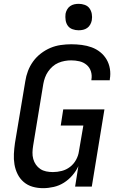

<svg xmlns="http://www.w3.org/2000/svg" viewBox="-20 -974 640 1002"><path d="M205 8Q176 8 150 0.5Q124 -7 104 -24Q84 -41 72 -65Q60 -89 55.5 -116Q51 -143 52.5 -171Q54 -199 58 -227L112 -550Q116 -577 126 -603.5Q136 -630 153 -653.5Q170 -677 193.5 -695Q217 -713 243 -724Q269 -735 297 -739Q325 -743 352 -743Q379 -743 406.5 -739.5Q434 -736 458.5 -727Q483 -718 503 -702Q523 -686 536 -664Q549 -642 553.5 -615Q558 -588 553 -560V-555H457V-558Q461 -581 454.5 -601.5Q448 -622 432 -635.5Q416 -649 395 -654Q374 -659 351 -659Q335 -659 318 -656Q301 -653 284.5 -646Q268 -639 254.5 -627Q241 -615 231 -600.5Q221 -586 215 -569.5Q209 -553 206 -536L153 -214Q150 -196 149.5 -178.5Q149 -161 153.5 -144.5Q158 -128 167.5 -114.5Q177 -101 190.5 -92Q204 -83 221 -79.5Q238 -76 256 -76Q279 -76 302.5 -82Q326 -88 345.5 -103Q365 -118 377 -140Q389 -162 392 -185L415 -319H297L310 -403H525L459 0H372L389 -107Q377 -81 357.5 -58.5Q338 -36 313.5 -20.5Q289 -5 260.5 1.5Q232 8 205 8ZM390 -816Q374 -816 358.5 -821.5Q343 -827 334 -839.5Q325 -852 322.5 -868.5Q320 -885 322 -902Q324 -913 330 -924Q336 -935 346 -942Q356 -949 367.5 -951.5Q379 -954 391 -954Q407 -954 422.5 -948.5Q438 -943 447 -930.5Q456 -918 459 -901.5Q462 -885 459 -868Q457 -857 451 -846Q445 -835 435 -828Q425 -821 413.5 -818.5Q402 -816 390 -816Z"/></svg>

Font: Iosevka Custom Medium Oblique
Style: Regular
Weight: 500
Italic angle: -9°
Designer: Belleve Invis
Foundry: Belleve Invis
Version: Version 27.0.1